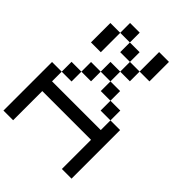

<svg xmlns="http://www.w3.org/2000/svg" viewBox="-330 -1386 1550 1550"><g transform="rotate(45 444.5 -611.5)"><path d="M0 0Q0 -138.7 0 -554.7Q27.3 -554.7 110.4 -554.7Q110.4 -527.3 110.4 -444.3Q250 -444.3 667 -444.3Q667 -471.7 667 -554.7Q694.3 -554.7 777.3 -554.7Q777.3 -416 777.3 0Q750 0 667 0Q667 -83 667 -333Q527.3 -333 110.4 -333Q110.4 -250 110.4 0Q83 0 0 0ZM110.4 -554.7Q110.4 -583 110.4 -667Q138.7 -667 222.7 -667Q222.7 -638.7 222.7 -554.7Q194.3 -554.7 110.4 -554.7ZM554.7 -554.7Q554.7 -583 554.7 -667Q583 -667 667 -667Q667 -638.7 667 -554.7Q638.7 -554.7 554.7 -554.7ZM222.7 -667Q222.7 -694.3 222.7 -777.3Q250 -777.3 333 -777.3Q333 -750 333 -667Q305.7 -667 222.7 -667ZM444.3 -667Q444.3 -694.3 444.3 -777.3Q471.7 -777.3 554.7 -777.3Q554.7 -750 554.7 -667Q527.3 -667 444.3 -667ZM333 -777.3Q333 -805.7 333 -888.7Q360.4 -888.7 444.3 -888.7Q444.3 -861.3 444.3 -777.3Q417 -777.3 333 -777.3ZM444.3 -888.7Q444.3 -917 444.3 -1000Q471.7 -1000 554.7 -1000Q554.7 -972.7 554.7 -888.7Q527.3 -888.7 444.3 -888.7ZM110.4 -888.7Q110.4 -944.3 110.4 -1110.4Q138.7 -1110.4 222.7 -1110.4Q222.7 -1055.7 222.7 -888.7Q194.3 -888.7 110.4 -888.7ZM333 -1000Q333 -1027.3 333 -1110.4Q360.4 -1110.4 444.3 -1110.4Q444.3 -1083 444.3 -1000Q417 -1000 333 -1000ZM222.7 -1110.4Q222.7 -1138.7 222.7 -1222.7Q250 -1222.7 333 -1222.7Q333 -1194.3 333 -1110.4Q305.7 -1110.4 222.7 -1110.4ZM554.7 -1000Q554.7 -1055.7 554.7 -1222.7Q583 -1222.7 667 -1222.7Q667 -1167 667 -1000Q638.7 -1000 554.7 -1000Z"/></g></svg>

Font: Ingsat TST_CRD
Style: Regular
Weight: 300
Designer: Tofik Waleny
Version: 1.0